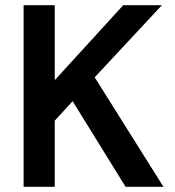

<svg xmlns="http://www.w3.org/2000/svg" viewBox="-20 -720 673 740"><path d="M71 0V-700H191V-411L455 -700H604L345 -422L610 0H464L260 -330L191 -255V0Z"/></svg>

Font: AWOL-DM SemiBold
Style: Regular
Weight: 600
Designer: Colophon Foundry, Jonny Pinhorn, Mikhail Sharanda
Foundry: Colophon Foundry
Version: Version 1.000;Glyphs 3.2.3 (3260)